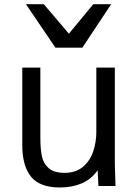

<svg xmlns="http://www.w3.org/2000/svg" viewBox="-20 -864 640 892"><path d="M83.5 -190V-550H167.5V-224Q167.5 -171.5 174.8 -137.5Q182 -103.5 206.8 -82.2Q231.5 -61 280.5 -61Q331.5 -61 364.5 -88.2Q397.5 -115.5 412.5 -158.8Q427.5 -202 427.5 -252V-550H513.5V-119Q513.5 -86 515.5 -38Q515.5 -27 516.5 0H437.5L433.5 -73Q405 -31.5 360 -12.2Q315 7 258.5 7Q165 7 124.2 -43Q83.5 -93 83.5 -190ZM100.5 -844.5H183.5L300 -707.5L413.5 -844.5H496.5L362.5 -642.5H237.5Z"/></svg>

Font: JuliaMono
Style: Regular
Weight: 400
Monospace: yes
Designer: cormullion
Foundry: corm
Version: Version 0.055; ttfautohint (v1.8.4)